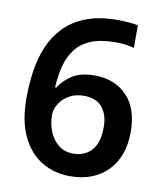

<svg xmlns="http://www.w3.org/2000/svg" viewBox="-82 -790 737 868"><g transform="rotate(10 286.0 -356.5)"><path d="M43 -304Q43 -366 51.5 -426Q60 -486 82 -539.5Q104 -593 143.5 -634.5Q183 -676 243 -699.5Q303 -723 389 -723Q410 -723 437 -721Q464 -719 482 -715V-611Q463 -617 440.5 -619.5Q418 -622 396 -622Q328 -622 283.5 -603.5Q239 -585 213.5 -551Q188 -517 176.5 -472.5Q165 -428 162 -374H168Q189 -409 228 -433.5Q267 -458 329 -458Q422 -458 478 -400Q534 -342 534 -235Q534 -121 470 -55.5Q406 10 297 10Q226 10 168.5 -24Q111 -58 77 -127.5Q43 -197 43 -304ZM295 -93Q346 -93 378 -127.5Q410 -162 410 -234Q410 -292 382 -325.5Q354 -359 298 -359Q259 -359 230.5 -342.5Q202 -326 186 -300.5Q170 -275 170 -248Q170 -211 183.5 -175.5Q197 -140 225 -116.5Q253 -93 295 -93Z"/></g></svg>

Font: Noto Sans Tangsa SemiBold
Style: Regular
Weight: 600
Version: Version 1.504